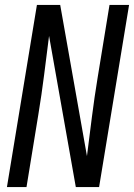

<svg xmlns="http://www.w3.org/2000/svg" viewBox="-20 -755 541 775"><path d="M8 0 129 -735H223L331 -125Q341 -204 351 -283Q361 -362 374 -441L422 -735H501L380 0H286L178 -610Q168 -531 158 -452Q148 -373 135 -294L87 0Z"/></svg>

Font: Iosevka Term Oblique
Style: Regular
Weight: 400
Italic angle: -9°
Monospace: yes
Designer: Belleve Invis
Foundry: Belleve Invis
Version: Version 31.4.0